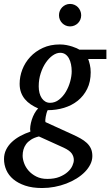

<svg xmlns="http://www.w3.org/2000/svg" viewBox="-51 -718 556 967"><path d="M320.8 87.9Q320.8 69.8 310.1 54.7Q299.3 39.6 270 25.9L145 -30.8Q121.1 -24.9 105.2 -14.6Q89.4 -4.4 80.1 8.5Q70.8 21.5 66.9 36.1Q63 50.8 63 65.9Q63 83 70.3 103.5Q77.6 124 93 141.6Q108.4 159.2 131.8 171.1Q155.3 183.1 187 183.1Q223.1 183.1 248.5 172.9Q273.9 162.6 290 147.9Q306.2 133.3 313.5 116.9Q320.8 100.6 320.8 87.9ZM310.1 -358.9Q310.1 -377.4 306.6 -394.3Q303.2 -411.1 296.1 -424.1Q289.1 -437 278.1 -444.6Q267.1 -452.1 252 -452.1Q233.9 -452.1 214.8 -439Q195.8 -425.8 179.9 -402.8Q164.1 -379.9 154.1 -349.1Q144 -318.4 144 -283.2Q144 -265.1 147.9 -249.8Q151.9 -234.4 159.4 -223.4Q167 -212.4 177.5 -206.3Q188 -200.2 201.2 -200.2Q226.1 -200.2 246.3 -216.1Q266.6 -231.9 280.8 -255.9Q294.9 -279.8 302.5 -307.6Q310.1 -335.4 310.1 -358.9ZM393.1 -420.9Q397.5 -409.7 401.6 -392.1Q405.8 -374.5 405.8 -354Q405.8 -306.2 388.2 -270.5Q370.6 -234.9 340.8 -210.9Q311 -187 271.7 -175Q232.4 -163.1 189 -163.1Q185.5 -155.8 183.1 -147Q180.7 -138.2 179.2 -129.6Q177.7 -121.1 177.2 -114Q176.8 -106.9 178.2 -103L312 -42Q335 -31.7 353.8 -21.2Q372.6 -10.7 386 1.7Q399.4 14.2 406.7 30Q414.1 45.9 414.1 67.9Q414.1 89.4 404.1 109.6Q394 129.9 376.7 147.7Q359.4 165.5 335.2 180.7Q311 195.8 283 206.5Q254.9 217.3 223.9 223.1Q192.9 229 161.1 229Q111.8 229 75.7 216.8Q39.6 204.6 15.9 184.6Q-7.8 164.6 -19.3 138.2Q-30.8 111.8 -30.8 83Q-30.8 57.6 -20.3 36.1Q-9.8 14.6 8.3 -2.4Q26.4 -19.5 50.5 -32.7Q74.7 -45.9 102.1 -55.2Q99.6 -66.9 101.8 -82.8Q104 -98.6 109.1 -115Q114.3 -131.3 122.6 -146.5Q130.9 -161.6 141.1 -171.9Q121.1 -180.7 104 -192.1Q86.9 -203.6 74.5 -218.5Q62 -233.4 54.9 -252.7Q47.9 -272 47.9 -295.9Q47.9 -332.5 61.5 -367.9Q75.2 -403.3 101.3 -431.4Q127.4 -459.5 164.8 -476.8Q202.1 -494.1 250 -494.1Q268.1 -494.1 283.9 -491Q299.8 -487.8 312.7 -483.6Q325.7 -479.5 335.2 -475.1Q344.7 -470.7 349.1 -467.8H484.9V-420.9ZM357.9 -641.1Q357.9 -629.4 353.5 -619.1Q349.1 -608.9 341.6 -601.3Q334 -593.8 323.7 -589.4Q313.5 -585 301.8 -585Q290 -585 280 -589.4Q270 -593.8 262.5 -601.3Q254.9 -608.9 250.5 -619.1Q246.1 -629.4 246.1 -641.1Q246.1 -652.8 250.2 -663.1Q254.4 -673.3 262 -681.2Q269.5 -689 279.8 -693.6Q290 -698.2 301.8 -698.2Q313.5 -698.2 323.7 -693.8Q334 -689.5 341.6 -681.6Q349.1 -673.8 353.5 -663.3Q357.9 -652.8 357.9 -641.1Z"/></svg>

Font: Charis SIL
Style: Italic
Weight: 400
Italic angle: -11°
Foundry: SIL International
Version: Version 4.112